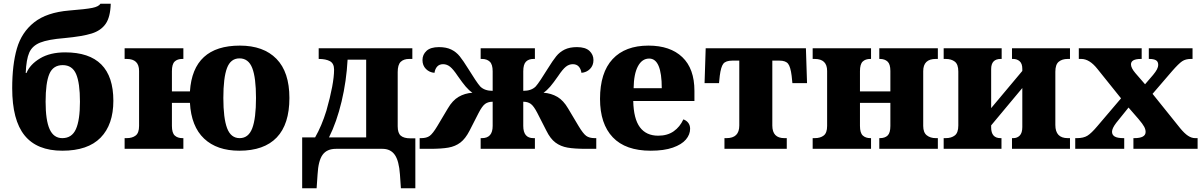

<svg xmlns="http://www.w3.org/2000/svg" viewBox="-20 -793 6409 1023"><path d="M45 -323Q45 -448 70 -534.5Q95 -621 162 -674Q229 -727 349 -737Q438 -744 472 -751Q506 -758 515 -773H570Q568 -702 543 -666Q518 -630 468.5 -614.5Q419 -599 323 -590Q236 -583 194 -566Q152 -549 136 -513Q120 -477 117 -404H121Q140 -450 193.5 -482Q247 -514 327 -514Q584 -514 584 -256Q584 -129 516 -59.5Q448 10 312 10Q177 10 111 -71.5Q45 -153 45 -323ZM406 -251Q406 -351 385.5 -398.5Q365 -446 314 -446Q263 -446 243 -399Q223 -352 223 -251Q223 -152 244.5 -104.5Q266 -57 312 -57Q363 -57 384.5 -105Q406 -153 406 -251Z M992 -245H896V-122Q896 -85 911 -71Q926 -57 952 -57H957V0H644V-57H655Q685 -57 703 -71Q721 -85 721 -122V-415Q721 -479 655 -479H644V-536H957V-479H951Q925 -479 910.5 -465Q896 -451 896 -414V-306H992Q1008 -550 1258 -550Q1384 -550 1453 -479.5Q1522 -409 1522 -271Q1522 -131 1454.5 -60.5Q1387 10 1255 10Q1136 10 1067.5 -54.5Q999 -119 992 -245ZM1344 -271Q1344 -379 1324 -430.5Q1304 -482 1256 -482Q1209 -482 1189.5 -430.5Q1170 -379 1170 -271Q1170 -163 1190 -110Q1210 -57 1257 -57Q1304 -57 1324 -109.5Q1344 -162 1344 -271Z M1590 -61H1659Q1694 -122 1719 -203Q1760 -347 1760 -422Q1760 -455 1738 -467Q1716 -479 1678 -479V-536H2177V-479H2160Q2131 -479 2115 -463.5Q2099 -448 2099 -409V-120Q2099 -84 2115.5 -70Q2132 -56 2166 -56H2193V210H2116L2111 137Q2106 64 2083.5 32Q2061 0 2018 0H1770Q1722 0 1699 31.5Q1676 63 1672 137L1667 210H1590ZM1931 -61V-475H1832Q1826 -361 1800 -252Q1774 -143 1733 -61Z M2216 -57H2224Q2253 -57 2269.5 -69Q2286 -81 2310 -121L2366 -215Q2391 -258 2423.5 -277Q2456 -296 2497 -299Q2479 -311 2461.5 -331.5Q2444 -352 2419 -388Q2395 -424 2378 -437.5Q2361 -451 2341 -451Q2321 -451 2309.5 -438.5Q2298 -426 2295 -405Q2268 -407 2249.5 -425.5Q2231 -444 2231 -473Q2231 -502 2252.5 -522Q2274 -542 2319 -542Q2358 -542 2384.5 -529Q2411 -516 2429.5 -493Q2448 -470 2474 -428Q2495 -394 2512 -368.5Q2529 -343 2539 -332Q2562 -309 2605 -309V-413Q2605 -450 2589.5 -464.5Q2574 -479 2548 -479H2541V-536H2830V-479H2822Q2797 -479 2782.5 -464.5Q2768 -450 2768 -413V-309Q2811 -309 2834 -332Q2844 -343 2861 -368.5Q2878 -394 2899 -428Q2925 -470 2943.5 -493Q2962 -516 2988.5 -529Q3015 -542 3054 -542Q3099 -542 3120.5 -522Q3142 -502 3142 -473Q3142 -444 3123.5 -425.5Q3105 -407 3078 -405Q3075 -426 3063.5 -438.5Q3052 -451 3032 -451Q3012 -451 2995 -437.5Q2978 -424 2954 -388Q2929 -352 2911.5 -331.5Q2894 -311 2876 -299Q2917 -296 2949.5 -277Q2982 -258 3007 -215L3063 -121Q3087 -81 3103.5 -69Q3120 -57 3149 -57H3157V0H3104Q3041 0 3004 -6.5Q2967 -13 2939.5 -33.5Q2912 -54 2891 -97L2843 -191Q2824 -228 2808 -239.5Q2792 -251 2768 -251V-122Q2768 -57 2822 -57H2830V0H2541V-57H2548Q2605 -57 2605 -122V-251Q2581 -251 2565 -239.5Q2549 -228 2530 -191L2482 -97Q2460 -54 2433 -33.5Q2406 -13 2369 -6.5Q2332 0 2269 0H2216Z M3177 -266Q3177 -406 3244 -478Q3311 -550 3435 -550Q3551 -550 3615.5 -488.5Q3680 -427 3680 -309V-255H3354Q3356 -160 3389.5 -115Q3423 -70 3487 -70Q3536 -70 3569.5 -93.5Q3603 -117 3621 -157Q3638 -151 3647.5 -138Q3657 -125 3657 -107Q3657 -76 3634.5 -49.5Q3612 -23 3565 -6.5Q3518 10 3447 10Q3313 10 3245 -61.5Q3177 -133 3177 -266ZM3506 -323Q3506 -481 3439 -481Q3401 -481 3379 -440Q3357 -399 3356 -323Z M3840 -57H3851Q3919 -57 3919 -124V-470H3882Q3847 -470 3834 -453.5Q3821 -437 3815 -389L3811 -350H3734L3740 -536H4274L4280 -350H4202L4198 -389Q4192 -437 4179 -453.5Q4166 -470 4133 -470H4095V-124Q4095 -57 4159 -57H4172V0H3840Z M4310 -57H4321Q4351 -57 4369 -71Q4387 -85 4387 -122V-415Q4387 -479 4321 -479H4310V-536H4621V-479H4617Q4591 -479 4576.5 -465Q4562 -451 4562 -414V-306H4724V-415Q4724 -451 4709 -465Q4694 -479 4668 -479H4665V-536H4977V-479H4966Q4899 -479 4899 -414V-122Q4899 -87 4918 -72Q4937 -57 4966 -57H4977V0H4665V-57H4668Q4695 -57 4709.5 -71Q4724 -85 4724 -122V-245H4562V-122Q4562 -85 4577 -71Q4592 -57 4618 -57H4621V0H4310Z M5008 -57H5019Q5049 -57 5067.5 -71.5Q5086 -86 5086 -124V-412Q5086 -450 5067.5 -464.5Q5049 -479 5019 -479H5008V-536H5317V-479H5312Q5261 -479 5261 -425V-217L5427 -415V-426Q5427 -454 5413 -466.5Q5399 -479 5378 -479H5372V-536H5681V-479H5669Q5639 -479 5621 -464Q5603 -449 5603 -411V-127Q5603 -57 5669 -57H5681V0H5372V-57H5379Q5400 -57 5413.5 -71Q5427 -85 5427 -116V-324L5261 -125V-114Q5261 -57 5311 -57H5316V0H5008Z M5709 -57H5718Q5753 -57 5774 -70Q5795 -83 5827 -121L5953 -269L5827 -426Q5785 -479 5741 -479H5728V-536H6063V-479H6059Q6006 -479 6006 -450Q6006 -431 6029 -404L6081 -344L6124 -394Q6138 -411 6144.5 -423.5Q6151 -436 6151 -448Q6151 -465 6139 -472Q6127 -479 6104 -479H6101V-536H6334V-479H6325Q6297 -479 6278.5 -466.5Q6260 -454 6225 -414L6121 -293L6268 -110Q6291 -82 6310 -69.5Q6329 -57 6348 -57H6361V0H6019V-57H6024Q6084 -57 6084 -90Q6084 -103 6076.5 -117.5Q6069 -132 6046 -159L5993 -220L5927 -138Q5905 -109 5905 -91Q5905 -74 5919.5 -65.5Q5934 -57 5966 -57H5970V0H5709Z"/></svg>

Font: Noto Serif ExtraBold
Style: Regular
Weight: 800
Designer: Monotype Design Team
Foundry: Monotype Imaging Inc.
Version: Version 1.001